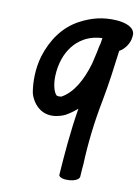

<svg xmlns="http://www.w3.org/2000/svg" viewBox="-81 -522 597 816"><g transform="rotate(10 217.5 -113.5)"><path d="M67 -259C50 -202 51 -144 58 -102C66 -64 107 2 191 -24C198 -26 204 -28 212 -32C230 -42 245 -53 261 -67C244 35 236 138 230 225C235 248 320 243 319 214C320 199 320 193 323 160C326 77 337 -23 356 -118C371 -197 380 -268 389 -339C410 -350 431 -377 434 -406L435 -418C433 -449 396 -462 356 -465C295 -469 247 -455 201 -431C132 -395 90 -332 67 -259ZM140 -187C144 -293 203 -366 288 -378C295 -379 303 -380 310 -380L313 -394L312 -391C310 -384 308 -373 306 -358C303 -347 300 -335 297 -317L285 -265C263 -191 230 -132 181 -105C174 -104 169 -103 160 -106C146 -120 139 -153 140 -187Z"/></g></svg>

Font: Stray Cat
Style: BlkObl
Weight: 900
Version: Version 1.0